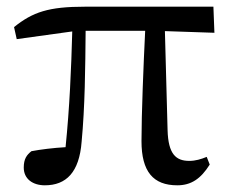

<svg xmlns="http://www.w3.org/2000/svg" viewBox="-20 -540 690 574"><path d="M473 -447 621 -442 618 -520H234C125 -520 78 -504 22 -459L30 -423L196 -446C193 -334 188 -217 176 -100C140 -98 100 -93 74 -88C60 -77 51 -65 51 -39C51 -5 78 14 114 14C178 14 217 -25 224 -116C234 -221 235 -337 236 -448H414C409 -347 403 -199 403 -118C403 -27 438 14 510 14C551 14 580 -5 607 -48L598 -71C581 -64 564 -59 546 -59C506 -59 483 -79 481 -151Z"/></svg>

Font: Noto Serif SC Medium
Style: Regular
Weight: 500
Designer: Ryoko NISHIZUKA 西塚涼子 (kana & ideographs); Frank Grießhammer (Latin, Greek & Cyrillic); Wenlong ZHANG 张文龙 (bopomofo); San
Foundry: Adobe Systems Incorporated
Version: Version 1.001;PS 1.001;hotconv 16.6.54;makeotf.lib2.5.65590